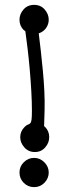

<svg xmlns="http://www.w3.org/2000/svg" viewBox="-20 -763 282 788"><path d="M162 -97Q180 -79 180 -55Q180 -31 162.5 -13Q145 5 120 5Q95 5 77.5 -12.5Q60 -30 60 -55Q60 -80 78 -97.5Q96 -115 120 -115Q144 -115 162 -97ZM81 -242Q89 -250 94.5 -251.5Q100 -253 104 -257Q108 -261 109.5 -272Q111 -283 111 -310Q111 -344 108.5 -388.5Q106 -433 102 -478.5Q98 -524 93 -565.5Q88 -607 84 -635L77 -640Q60 -657 60 -682Q60 -705 76.5 -724Q93 -743 120 -743Q147 -743 163.5 -724Q180 -705 180 -682Q180 -664 169.5 -648.5Q159 -633 139 -626Q143 -594 147.5 -554Q152 -514 156 -472Q160 -430 162 -388.5Q164 -347 163 -311L161 -245L165 -242Q182 -225 182 -200Q182 -177 165.5 -158Q149 -139 123 -139Q97 -139 80 -158Q63 -177 63 -200Q63 -224 81 -242Z"/></svg>

Font: Nelagoney
Style: Regular
Weight: 400
Designer: Kanati
Foundry: Kanati and Michael Everson
Version: Version 2.000